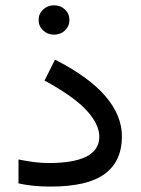

<svg xmlns="http://www.w3.org/2000/svg" viewBox="-20 -690 519 709"><path d="M122.6 -616.2Q122.6 -639.2 139.2 -654.8Q155.8 -670.4 179.7 -670.4Q203.6 -670.4 220 -654.8Q236.3 -639.2 236.3 -616.2Q236.3 -593.3 220 -577.6Q203.6 -562 179.7 -562Q155.8 -562 139.2 -577.6Q122.6 -593.3 122.6 -616.2ZM159.2 -87.9Q346.7 -87.9 346.7 -185.1Q346.7 -231 299.8 -282.2Q252.9 -333.5 144.5 -392.6L183.1 -469.7Q308.6 -405.8 369.4 -334.7Q430.2 -263.7 430.2 -186.5Q430.2 -94.7 366.9 -47.9Q303.7 -1 166.5 -1Q101.1 -1 48.3 -12.7V-101.1Q112.3 -87.9 159.2 -87.9Z"/></svg>

Font: Vazirmatn RD UI FD
Style: Regular
Weight: 400
Designer: Saber Rastikerdar
Foundry: Saber Rastikerdar
Version: Version 33.003